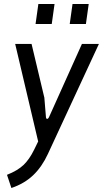

<svg xmlns="http://www.w3.org/2000/svg" viewBox="-20 -720 515 961"><path d="M37 221 15 155Q68 134 97.5 106Q127 78 151 29L171 -12L56 -500H138L202 -231L210 -133Q211 -125 216 -125Q221 -125 225 -133L390 -500H475L220 50Q190 115 146 157Q102 199 37 221ZM329 -600 343 -700H424L410 -600ZM158 -600 172 -700H253L239 -600Z"/></svg>

Font: Finlandica
Style: Italic
Weight: 400
Italic angle: -8°
Designer: Niklas Ekholm, Juho Hiilivirta, Jaakko Suomalainen
Foundry: Helsinki Type Studio
Version: Version 1.064